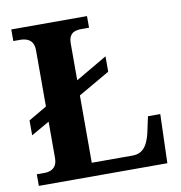

<svg xmlns="http://www.w3.org/2000/svg" viewBox="-80 -789 814 863"><g transform="rotate(-10 327.0 -357.0)"><path d="M28.1 0V-53H64.3Q79.2 -53 92.2 -58.3Q105.2 -63.6 113.3 -76.5Q121.4 -89.4 121.4 -111.1V-276.6L38 -229V-297.2L121.4 -345.8V-601.2Q121.4 -624.5 113 -637.4Q104.6 -650.4 90.8 -655.7Q76.9 -661 59.7 -661H28.1V-714H373.7V-661H339.8Q320.1 -661 307.1 -655.9Q294.1 -650.8 287.3 -638.3Q280.4 -625.9 280.4 -604V-437.4L424.2 -521.5V-451.3L280.4 -368.3V-61H466.4Q489.4 -61 505.6 -71Q521.8 -81.1 532.2 -100.9Q542.7 -120.7 549.2 -148.1L565.5 -223.1H621.6L614.6 0Z"/></g></svg>

Font: Noto Serif Gurmukhi
Style: Regular
Weight: 400
Designer: Vaibhav Singh and the Monotype Design Team
Foundry: Monotype Imaging Inc.
Version: Version 2.003